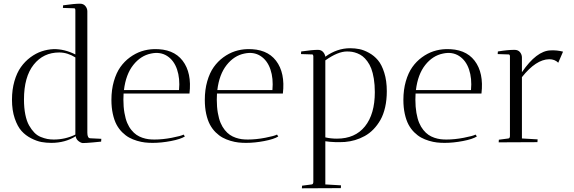

<svg xmlns="http://www.w3.org/2000/svg" viewBox="-20 -770 3110 1040"><path d="M453.1 -709V-51.8Q453.1 -21 469.2 -21L528.8 -18.1L527.8 -2.9Q520.5 -2 482.7 1.5Q444.8 4.9 428.2 4.9Q417.5 3.9 404.8 -6.1Q392.1 -16.1 390.1 -32.2Q333.5 3.9 257.8 3.9Q230.5 3.9 204.8 -0.7Q179.2 -5.4 148.9 -20.8Q118.7 -36.1 96.7 -60.5Q74.7 -85 59.8 -128.7Q44.9 -172.4 44.9 -230Q44.9 -284.7 58.1 -330.3Q71.3 -376 93.3 -406.7Q115.2 -437.5 144.8 -459.5Q174.3 -481.4 205.6 -491.9Q236.8 -502.4 270 -503.9Q329.1 -504.9 388.2 -475.1V-713.9Q388.2 -725.1 381.8 -725.1L320.8 -727.1L321.8 -741.2Q383.3 -750 413.1 -750Q432.1 -750 442.6 -737.1Q453.1 -724.1 453.1 -709ZM271 -14.2Q333.5 -14.2 388.2 -41V-459Q345.2 -485.8 300.8 -485.8Q214.8 -485.8 162.4 -419.7Q109.9 -353.5 109.9 -231Q109.9 -185.5 117.2 -149.4Q124.5 -113.3 137.5 -90.6Q150.4 -67.9 165.8 -52Q181.2 -36.1 200.4 -28.3Q219.7 -20.5 236.3 -17.3Q252.9 -14.2 271 -14.2Z M1006.3 -263.2H649.4Q648.4 -252 648.4 -230Q648.4 -190.9 654.1 -158.7Q659.7 -126.5 668.9 -104.5Q678.2 -82.5 691.7 -65.9Q705.1 -49.3 719.5 -39.6Q733.9 -29.8 751.2 -23.9Q768.6 -18.1 783.9 -16.1Q799.3 -14.2 816.4 -14.2Q860.8 -14.2 910.4 -23.7Q960 -33.2 974.6 -41L981.4 -30.8Q958 -16.1 906 -6.1Q854 3.9 806.6 3.9Q785.2 3.9 765.4 1.7Q745.6 -0.5 722.4 -7.3Q699.2 -14.2 679.9 -24.7Q660.6 -35.2 642.3 -53.2Q624 -71.3 611.3 -95Q598.6 -118.7 591.1 -153.1Q583.5 -187.5 583.5 -229Q583.5 -283.7 596.7 -329.6Q609.9 -375.5 631.8 -406.5Q653.8 -437.5 683.8 -459.5Q713.9 -481.4 746.3 -492.2Q778.8 -502.9 813.5 -503.9Q918.9 -506.8 969.2 -441.2Q1019.5 -375.5 1006.3 -263.2ZM798.3 -480Q742.2 -468.8 701.9 -418Q661.6 -367.2 651.4 -282.2H949.7Q955.6 -345.2 939 -394Q922.4 -442.9 885.3 -466.8Q848.1 -490.7 798.3 -480Z M1512.2 -263.2H1155.3Q1154.3 -252 1154.3 -230Q1154.3 -190.9 1159.9 -158.7Q1165.5 -126.5 1174.8 -104.5Q1184.1 -82.5 1197.5 -65.9Q1210.9 -49.3 1225.3 -39.6Q1239.7 -29.8 1257.1 -23.9Q1274.4 -18.1 1289.8 -16.1Q1305.2 -14.2 1322.3 -14.2Q1366.7 -14.2 1416.3 -23.7Q1465.8 -33.2 1480.5 -41L1487.3 -30.8Q1463.9 -16.1 1411.9 -6.1Q1359.9 3.9 1312.5 3.9Q1291 3.9 1271.2 1.7Q1251.5 -0.5 1228.3 -7.3Q1205.1 -14.2 1185.8 -24.7Q1166.5 -35.2 1148.2 -53.2Q1129.9 -71.3 1117.2 -95Q1104.5 -118.7 1096.9 -153.1Q1089.4 -187.5 1089.4 -229Q1089.4 -283.7 1102.5 -329.6Q1115.7 -375.5 1137.7 -406.5Q1159.7 -437.5 1189.7 -459.5Q1219.7 -481.4 1252.2 -492.2Q1284.7 -502.9 1319.3 -503.9Q1424.8 -506.8 1475.1 -441.2Q1525.4 -375.5 1512.2 -263.2ZM1304.2 -480Q1248 -468.8 1207.8 -418Q1167.5 -367.2 1157.2 -282.2H1455.6Q1461.4 -345.2 1444.8 -394Q1428.2 -442.9 1391.1 -466.8Q1354 -490.7 1304.2 -480Z M1677.2 -466.8Q1675.8 -475.1 1671.4 -475.1L1610.4 -477.1L1611.3 -491.2Q1672.9 -500 1702.1 -500Q1719.7 -500 1730 -488.5Q1740.2 -477.1 1742.2 -462.9Q1805.7 -508.8 1876.5 -508.8Q1902.3 -508.8 1926.8 -503.9Q1951.2 -499 1979 -483.6Q2006.8 -468.3 2027.3 -443.8Q2047.9 -419.4 2061.5 -376Q2075.2 -332.5 2075.2 -275.9Q2075.2 -229 2066.2 -189.2Q2057.1 -149.4 2040.8 -120.6Q2024.4 -91.8 2002.9 -69.6Q1981.4 -47.4 1955.6 -33.2Q1929.7 -19 1903.1 -11.2Q1876.5 -3.4 1848.1 -1Q1791.5 2.4 1742.2 -4.9V229L1827.1 233.9Q1827.1 234.4 1826.7 241.5Q1826.2 248.5 1826.2 249L1615.2 250Q1615.2 247.6 1615.7 242.9Q1616.2 238.3 1616.2 235.8L1668.5 229Q1677.2 228 1677.2 214.8ZM1859.4 -491.2Q1810.1 -491.2 1742.2 -442.9V-25.9Q1771.5 -19 1805.2 -19Q1903.3 -19 1956.8 -85.4Q2010.3 -151.9 2010.3 -271Q2010.3 -311 2004.9 -343.8Q1999.5 -376.5 1991 -398.7Q1982.4 -420.9 1969.7 -438Q1957 -455.1 1944.1 -465.1Q1931.2 -475.1 1915.5 -481.2Q1899.9 -487.3 1886.7 -489.3Q1873.5 -491.2 1859.4 -491.2Z M2587.9 -263.2H2231Q2230 -252 2230 -230Q2230 -190.9 2235.6 -158.7Q2241.2 -126.5 2250.5 -104.5Q2259.8 -82.5 2273.2 -65.9Q2286.6 -49.3 2301 -39.6Q2315.4 -29.8 2332.8 -23.9Q2350.1 -18.1 2365.5 -16.1Q2380.9 -14.2 2397.9 -14.2Q2442.4 -14.2 2491.9 -23.7Q2541.5 -33.2 2556.2 -41L2563 -30.8Q2539.6 -16.1 2487.5 -6.1Q2435.5 3.9 2388.2 3.9Q2366.7 3.9 2346.9 1.7Q2327.1 -0.5 2304 -7.3Q2280.8 -14.2 2261.5 -24.7Q2242.2 -35.2 2223.9 -53.2Q2205.6 -71.3 2192.9 -95Q2180.2 -118.7 2172.6 -153.1Q2165 -187.5 2165 -229Q2165 -283.7 2178.2 -329.6Q2191.4 -375.5 2213.4 -406.5Q2235.4 -437.5 2265.4 -459.5Q2295.4 -481.4 2327.9 -492.2Q2360.4 -502.9 2395 -503.9Q2500.5 -506.8 2550.8 -441.2Q2601.1 -375.5 2587.9 -263.2ZM2379.9 -480Q2323.7 -468.8 2283.4 -418Q2243.2 -367.2 2232.9 -282.2H2531.2Q2537.1 -345.2 2520.5 -394Q2503.9 -442.9 2466.8 -466.8Q2429.7 -490.7 2379.9 -480Z M2807.1 -459V-378.9Q2886.2 -494.6 2961.9 -497.1Q2996.1 -499 3029.8 -490.2L3003.9 -430.2Q2984.9 -449.2 2955.1 -449.2Q2883.3 -448.2 2807.1 -352.1V-20L2892.1 -15.1Q2892.1 -14.6 2891.6 -7.6Q2891.1 -0.5 2891.1 0L2681.2 1Q2681.2 -8.3 2682.1 -13.2L2733.9 -20Q2742.2 -21 2742.2 -34.2V-467.8Q2740.2 -475.1 2735.8 -475.1L2675.8 -477.1L2676.8 -491.2Q2729.5 -500 2767.1 -500Q2786.6 -500 2796.9 -487.1Q2807.1 -474.1 2807.1 -459Z"/></svg>

Font: Antic Didone
Style: Regular
Weight: 400
Designer: Santiago Orozco
Foundry: Santiago Orozco
Version: Version 2.000